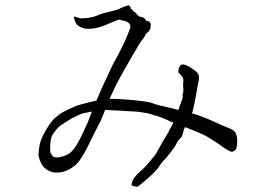

<svg xmlns="http://www.w3.org/2000/svg" viewBox="-20 -711 1040 732"><path d="M326 -285Q301 -280 293 -278Q281 -274 254 -260Q237 -250 213 -234Q202 -227 191 -212Q179 -198 176 -188Q174 -183 172 -164Q171 -155 171 -143Q171 -131 173 -127Q181 -115 184 -113Q194 -109 209 -112Q224 -115 238 -122Q248 -127 259 -140Q265 -147 275 -163Q283 -177 297 -206Q304 -222 316 -248Q323 -267 329 -282L330 -286ZM808 -166 786 -180 763 -194Q729 -210 692 -224Q688 -225 685 -226Q681 -217 680 -214Q676 -195 673 -190Q657 -174 652 -162Q647 -151 628 -127Q607 -101 601 -96Q594 -88 589 -80Q587 -75 575 -61.5Q563 -48 546.5 -33.5Q530 -19 517.5 -9Q505 1 504 1Q500 1 492.5 -0.5Q485 -2 481 -5Q482 -10 483 -13.5Q484 -17 486 -23Q489 -31 498 -41Q506 -50 514 -57Q531 -71 551 -95.5Q571 -120 573 -122Q597 -166 623 -209Q624 -213 635 -232Q639 -239 641 -243Q637 -245 635 -246H633L619 -253Q599 -262 587 -266Q552 -277 544 -279Q506 -286 489 -286Q485 -286 437 -289Q394 -291 382 -292H381L380 -290Q364 -248 356 -235Q348 -220 336 -196Q324 -172 312 -147Q302 -128 288 -106Q275 -86 263 -78Q248 -66 227 -58Q212 -53 194 -53Q182 -53 168 -59Q154 -66 145 -76Q138 -85 132 -99Q126 -116 127 -124Q129 -158 137 -179Q151 -213 177 -248Q187 -261 215 -281L241 -294Q267 -306 269 -307Q291 -314 320 -321Q334 -324 346 -327H347L348 -328Q369 -378 377 -394Q396 -434 403.5 -451Q411 -468 419 -481Q427 -495 431 -503Q435 -511 442 -525Q449 -540 457 -556Q464 -572 470 -587Q477 -602 477 -610Q477 -619 470 -624Q464 -629 456 -631Q432 -637 430 -636L429 -635Q426 -634 383 -616Q367 -609 350.5 -605Q334 -601 317 -601Q294 -601 277 -614Q267 -620 261 -648Q264 -648 267 -647Q270 -646 274 -645Q277 -644 279 -643Q281 -643 282 -642Q285 -641 293 -641Q304 -641 322 -644Q340 -647 351 -652Q355 -654 361.5 -656.5Q368 -659 372 -660Q424 -672 432 -676Q444 -682 455 -686Q465 -690 471 -691Q472 -690 475 -687Q479 -682 479 -679V-678V-676H482H483Q483 -676 483 -675Q487 -669 491 -666Q497 -664 502 -656Q506 -651 509 -650Q512 -647 514 -647H518Q521 -646 525 -645L529 -642Q532 -639 534 -639Q535 -639 535 -636Q535 -632 542 -631Q548 -630 550 -628Q552 -626 553 -623Q555 -622 555 -616L554 -612V-611V-610Q554 -606 553 -601Q552 -598 548.5 -593.5Q545 -589 541 -586Q536 -583 534 -577Q533 -573 514 -548Q510 -542 488 -504Q469 -472 458 -452Q430 -402 420 -382Q409 -358 399 -337L398 -334H402Q411 -334 419 -334Q453 -333 501 -328Q555 -322 563 -317Q572 -312 648 -295Q654 -293 661 -292Q661 -293 661 -294Q666 -307 671 -323Q677 -340 677 -340Q674 -353 678 -356Q678 -357 679 -363Q679 -367 679 -371Q678 -378 678 -382Q679 -386 678 -391Q679 -396 679 -401Q680 -407 678 -412Q677 -417 672 -422Q667 -426 667 -428Q667 -430 662 -432Q661 -432 660 -437Q659 -444 663 -453Q667 -464 674 -465Q681 -466 690.5 -462Q700 -458 710 -451Q721 -444 728 -438Q734 -433 737 -426Q741 -416 735 -391Q734 -386 725 -336Q716 -288 712 -279Q736 -272 748 -267Q773 -258 803 -244Q833 -230 849 -224Q866 -218 873 -211Q880 -204 881 -197Q883 -191 884 -183.5Q885 -176 884 -163.5Q883 -151 881 -145Q880 -140 872.5 -135.5Q865 -131 860 -133Q855 -135 846 -140Q837 -145 829 -151Q819 -158 808 -166Z"/></svg>

Font: ToneOZ-Pinyin-Tsuipita-TC
Style: Regular
Weight: 400
Designer: ÂÆ£ÂøóÂáåJeffrey Xuan(jeffreyx@gmail.com, ToneOZ.com) ÈòøÂù§(cjkFonts)
Foundry: ToneOZ
Version: Version 0.24071